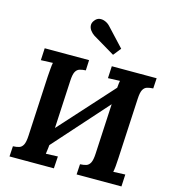

<svg xmlns="http://www.w3.org/2000/svg" viewBox="-136 -1073 1057 1183"><g transform="rotate(15 393.0 -481.5)"><path d="M163 -29 114 -80 647 -670 692 -622ZM35 0 39 -66Q62 -67 78 -72Q94 -77 103.5 -95Q113 -113 115 -153L135 -536Q137 -563 139 -588Q141 -613 144 -626L68 -623L72 -700H355L352 -634Q330 -633 313.5 -628Q297 -623 287.5 -605.5Q278 -588 276 -547L256 -164Q255 -137 252 -112Q249 -87 247 -74L323 -77L318 0ZM463 0 467 -66Q490 -67 506 -72Q522 -77 531.5 -95Q541 -113 543 -153L563 -536Q565 -563 567 -588Q569 -613 572 -626L496 -623L500 -700H786L782 -634Q760 -633 743.5 -628Q727 -623 717.5 -605.5Q708 -588 706 -547L686 -164Q685 -137 682.5 -112Q680 -87 677 -74L753 -77L749 0ZM489 -770 348 -854Q333 -864 322 -878.5Q311 -893 310 -910Q309 -927 322 -943Q335 -960 352.5 -962.5Q370 -965 388 -957.5Q406 -950 419 -936L528 -819Z"/></g></svg>

Font: Lora
Style: Italic
Weight: 400
Italic angle: -3°
Designer: Olga Karpushina, Alexei Vanyashin (Cyrillic)
Foundry: Cyreal
Version: Version 3.008